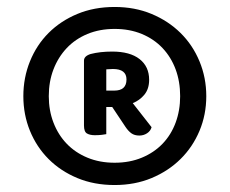

<svg xmlns="http://www.w3.org/2000/svg" viewBox="-20 -650 659 551"><path d="M47 -374Q47 -427 66 -474Q85 -521 119.5 -555.5Q154 -590 202 -610Q250 -630 309 -630Q367 -630 415 -610Q463 -590 498 -555.5Q533 -521 552.5 -474Q572 -427 572 -374Q572 -321 552.5 -274.5Q533 -228 498 -193.5Q463 -159 415 -139Q367 -119 309 -119Q250 -119 202 -139Q154 -159 119.5 -193.5Q85 -228 66 -274.5Q47 -321 47 -374ZM120 -374Q120 -333 133.5 -298Q147 -263 171.5 -237.5Q196 -212 231 -197.5Q266 -183 309 -183Q352 -183 387 -197.5Q422 -212 446.5 -237.5Q471 -263 484 -298Q497 -333 497 -374Q497 -416 484 -451Q471 -486 446.5 -512Q422 -538 387 -552.5Q352 -567 309 -567Q266 -567 231 -552.5Q196 -538 171.5 -512Q147 -486 133.5 -451Q120 -416 120 -374ZM285 -343V-265Q280 -264 271.5 -263Q263 -262 252 -262Q238 -262 229.5 -267Q221 -272 221 -290V-476Q221 -489 240 -495Q267 -502 302 -502Q353 -502 380.5 -480.5Q408 -459 408 -421Q408 -395 394.5 -378.5Q381 -362 361 -354L415 -285Q412 -274 402 -267.5Q392 -261 380 -261Q366 -261 357 -267.5Q348 -274 340 -286L302 -343ZM308 -390Q343 -390 343 -422Q343 -452 304 -452Q299 -452 294 -451.5Q289 -451 285 -451V-390Z"/></svg>

Font: Baloo Chettan 2 SemiBold
Style: Regular
Weight: 600
Designer: Maithili Shingre, Unnati Kotecha and Ek Type
Foundry: Ek Type
Version: Version 1.640;hotconv 1.0.111;makeotfexe 2.5.65597; ttfautoh